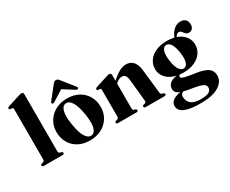

<svg xmlns="http://www.w3.org/2000/svg" viewBox="-139 -1221 2324 1939"><g transform="rotate(-30 1023.5 -252.0)"><path d="M238.5 -725V-63.5Q238.5 -40 252.5 -36L271 -31Q284.5 -26.5 284.5 -15.5Q284.5 0 264.5 0H47Q27.5 0 27.5 -15.5Q27.5 -26 41.5 -31L60 -36Q74 -40.5 74 -63.5V-646Q74 -662.5 61.5 -664.5L39.5 -666Q27 -669 27 -680Q27 -691 44 -697L175.5 -739Q202.5 -749 213.5 -749Q238.5 -749 238.5 -725Z M588.5 -473.5Q664 -473.5 721.2 -442.8Q778.5 -412 810.8 -356.8Q843 -301.5 843 -229.5Q843 -160 809.8 -105.5Q776.5 -51 717.5 -19.8Q658.5 11.5 582 11.5Q506.5 11.5 449.2 -19.2Q392 -50 360 -104.8Q328 -159.5 328 -231Q328 -301 361.2 -355.8Q394.5 -410.5 453.5 -442Q512.5 -473.5 588.5 -473.5ZM620.5 -26Q658.5 -32 672.5 -85.5Q686.5 -139 669.5 -243.5Q652.5 -346.5 621.8 -394Q591 -441.5 551 -435.5Q512.5 -429.5 499 -375.8Q485.5 -322 502.5 -218Q519 -115.5 549.8 -67.8Q580.5 -20 620.5 -26ZM736.5 -503.5Q726 -494.5 710 -505L585.5 -583.5L461 -505Q445.5 -495 434 -503.5Q424.5 -512 436 -526L550 -669.5Q558.5 -679.5 566.5 -684.8Q574.5 -690 585.5 -690Q597 -690 604.8 -684.8Q612.5 -679.5 620.5 -669.5L734.5 -526Q746.5 -512 736.5 -503.5Z M1103.5 -449.5V-384Q1157.5 -431.5 1198 -452.8Q1238.5 -474 1273.5 -474Q1328.5 -474 1359 -438.2Q1389.5 -402.5 1396.5 -338L1426.5 -64.5Q1429 -39.5 1441.5 -35.5L1459.5 -31Q1472.5 -26 1472.5 -15.5Q1472.5 0 1453 0H1235.5Q1215 0 1215 -16Q1215 -26 1226.5 -31L1245 -36Q1253 -38.5 1257 -45Q1261 -51.5 1259.5 -64.5L1234 -317Q1230 -352.5 1217 -369.8Q1204 -387 1177.5 -387Q1144.5 -387 1107.5 -354L1103.5 -350.5V-63.5Q1103.5 -41 1117.5 -36L1136 -31Q1147 -26 1147 -16Q1147 0 1127 0H912.5Q893 0 893 -15.5Q893 -26 906 -31L925.5 -36Q939 -40.5 939 -63.5V-370.5Q939 -387 926.5 -389L904.5 -390.5Q892.5 -393.5 892.5 -404.5Q892.5 -415 909 -421.5L1040.5 -463.5Q1055 -468.5 1063.2 -471Q1071.5 -473.5 1079.5 -473.5Q1103.5 -473.5 1103.5 -449.5Z M1820 -48Q1895.5 -38.5 1939.5 -22Q1983.5 -5.5 2002.2 20.8Q2021 47 2021 85.5Q2021 155.5 1948.8 200.2Q1876.5 245 1741 245Q1648.5 245 1594 231.5Q1539.5 218 1515.8 194Q1492 170 1492 138.5Q1492 104 1519.2 79.8Q1546.5 55.5 1613 43Q1581 31 1568.2 14Q1555.5 -3 1555.5 -27Q1555.5 -59 1579.2 -83.8Q1603 -108.5 1663.5 -119Q1589.5 -135.5 1548.8 -180.2Q1508 -225 1508 -283Q1508 -338 1538 -381Q1568 -424 1623.2 -448.2Q1678.5 -472.5 1754.5 -472.5Q1798.5 -472.5 1836.5 -463Q1859 -516.5 1892.8 -545.2Q1926.5 -574 1969.5 -574Q2005 -574 2026 -553.8Q2047 -533.5 2047 -498.5Q2047 -468 2031.8 -450Q2016.5 -432 1989.5 -432Q1971.5 -432 1960.8 -440.8Q1950 -449.5 1942 -460.8Q1934 -472 1924.8 -480.8Q1915.5 -489.5 1901 -489.5Q1877 -489.5 1859.5 -456Q1919.5 -435 1951.8 -392.8Q1984 -350.5 1984 -298Q1984 -243.5 1953.8 -201Q1923.5 -158.5 1869 -134.5Q1814.5 -110.5 1743 -110.5Q1719.5 -110.5 1697.5 -113Q1684.5 -105.5 1684.5 -93Q1684.5 -85 1692.8 -78.2Q1701 -71.5 1729.8 -64.5Q1758.5 -57.5 1820 -48ZM1724 -440Q1693 -436.5 1680 -397.8Q1667 -359 1677 -288.5Q1686.5 -216.5 1710.2 -179.5Q1734 -142.5 1766 -145.5Q1796.5 -148.5 1809.5 -187.2Q1822.5 -226 1812.5 -297Q1803 -369 1779.5 -406Q1756 -443 1724 -440ZM1611 97.5Q1611 148.5 1646 179Q1681 209.5 1760 209.5Q1825.5 209.5 1854 193Q1882.5 176.5 1882.5 143.5Q1882.5 125 1869.2 112Q1856 99 1823.2 89Q1790.5 79 1731.5 70Q1675.5 61.5 1641.5 52.5Q1611 66 1611 97.5Z"/></g></svg>

Font: Fraunces 72pt
Style: Bold
Weight: 700
Version: Version 1.000;[b76b70a41]